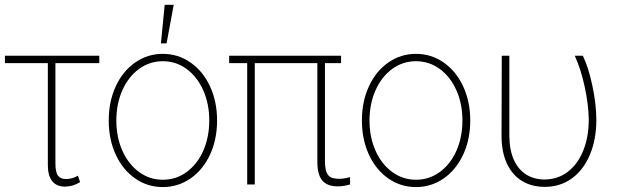

<svg xmlns="http://www.w3.org/2000/svg" viewBox="-33 -760 2557 791"><path d="M376 -500H195.3V-87.9Q195.3 -50.3 205.8 -36.4Q216.3 -22.5 239.3 -22.5Q264.2 -22.5 288.1 -36.1L296.9 -9.8Q267.6 8.8 234.4 8.8Q200.2 8.8 182.1 -13.7Q164.1 -36.1 164.1 -80.1V-500H-12.7V-530.3H376Z M415 -263.7Q415 -341.8 443.8 -404.3Q472.7 -466.8 523.7 -502.4Q574.7 -538.1 637.7 -538.1Q700.7 -538.1 752 -502.4Q803.2 -466.8 832.3 -404.1Q861.3 -341.3 861.3 -263.7Q861.3 -185.5 832.3 -123Q803.2 -60.5 752 -24.9Q700.7 10.7 637.7 10.7Q574.7 10.7 523.7 -24.9Q472.7 -60.5 443.8 -123Q415 -185.5 415 -263.7ZM829.1 -263.7Q829.1 -332 804.4 -387.7Q779.8 -443.4 736.1 -475.6Q692.4 -507.8 637.7 -507.8Q583 -507.8 539.3 -475.6Q495.6 -443.4 470.9 -387.7Q446.3 -332 446.3 -263.7Q446.3 -195.3 470.9 -139.6Q495.6 -84 539.3 -51.8Q583 -19.5 637.7 -19.5Q692.9 -19.5 736.6 -51.8Q780.3 -84 804.7 -139.6Q829.1 -195.3 829.1 -263.7ZM645.5 -740.2H682.6L653.3 -581.1H629.9Z M1372.1 -500H1305.7V-99.6Q1305.7 -69.3 1311.3 -53Q1316.9 -36.6 1329.3 -30Q1341.8 -23.4 1364.3 -23.4Q1385.7 -23.4 1409.2 -30.3V0Q1380.9 7.8 1359.4 7.8Q1315.4 7.8 1294.9 -16.1Q1274.4 -40 1274.4 -93.8V-500H1016.6V0H985.4V-500H911.1V-530.3H1372.1Z M1458 -263.7Q1458 -341.8 1486.8 -404.3Q1515.6 -466.8 1566.7 -502.4Q1617.7 -538.1 1680.7 -538.1Q1743.7 -538.1 1794.9 -502.4Q1846.2 -466.8 1875.2 -404.1Q1904.3 -341.3 1904.3 -263.7Q1904.3 -185.5 1875.2 -123Q1846.2 -60.5 1794.9 -24.9Q1743.7 10.7 1680.7 10.7Q1617.7 10.7 1566.7 -24.9Q1515.6 -60.5 1486.8 -123Q1458 -185.5 1458 -263.7ZM1872.1 -263.7Q1872.1 -332 1847.4 -387.7Q1822.8 -443.4 1779.1 -475.6Q1735.4 -507.8 1680.7 -507.8Q1626 -507.8 1582.3 -475.6Q1538.6 -443.4 1513.9 -387.7Q1489.3 -332 1489.3 -263.7Q1489.3 -195.3 1513.9 -139.6Q1538.6 -84 1582.3 -51.8Q1626 -19.5 1680.7 -19.5Q1735.8 -19.5 1779.5 -51.8Q1823.2 -84 1847.7 -139.6Q1872.1 -195.3 1872.1 -263.7Z M2065.4 -530.3V-200.2Q2065.9 -141.6 2084 -101.6Q2102.1 -61.5 2134.3 -41.3Q2166.5 -21 2209 -20.5Q2264.6 -20.5 2306.2 -52.2Q2347.7 -84 2370.1 -140.1Q2392.6 -196.3 2392.6 -267.6Q2391.6 -330.1 2375.7 -403.1Q2359.9 -476.1 2335 -530.3H2368.2Q2391.1 -484.4 2407.5 -407Q2423.8 -329.6 2423.8 -265.6Q2423.8 -187.5 2398.2 -124.8Q2372.6 -62 2324.5 -26.1Q2276.4 9.8 2210.9 9.8Q2157.7 9.8 2117.7 -14.4Q2077.6 -38.6 2055.4 -86.2Q2033.2 -133.8 2033.2 -201.2L2034.2 -530.3Z"/></svg>

Font: Pretendard Thin
Style: Regular
Weight: 100
Designer: Base glyphs from Inter by Rasmus Andersson; Hangeul glyphs from Noto Sans CJK(Source Han Sans) by Jang Soo-young and Kan
Foundry: Kil Hyung-jin
Version: Version 1.309